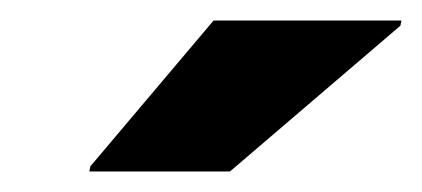

<svg xmlns="http://www.w3.org/2000/svg" viewBox="-20 -737 411 187"><path d="M67 -570 68 -575 188 -717H371L370 -712L204 -570Z"/></svg>

Font: Saira Thin ExtraBold
Style: Italic
Weight: 800
Italic angle: -12°
Version: Version 1.101